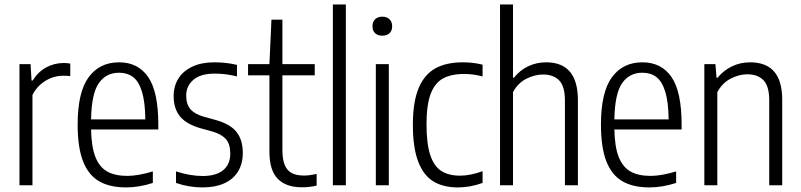

<svg xmlns="http://www.w3.org/2000/svg" viewBox="-20 -828 3578 858"><path d="M67 -541.5H116.5L121 -468H126Q150 -507 186.5 -526.8Q223 -546.5 265 -546.5Q276.5 -546.5 294 -544V-488Q283 -489.5 262 -489.5Q220.5 -489.5 183 -466.8Q145.5 -444 125 -403.5V0H67Z M687.5 -249.5H387Q388.5 -171.5 406.5 -126.2Q424.5 -81 459.2 -61.5Q494 -42 549 -42Q596.5 -42 663 -62V-10.5Q601 9.5 543.5 9.5Q470 9.5 422.5 -18.2Q375 -46 351 -107.5Q327 -169 327 -271Q327 -416 376 -482.8Q425 -549.5 512 -549.5Q597 -549.5 642.2 -483.8Q687.5 -418 687.5 -270.5ZM387 -294.5H629.5Q628.5 -373.5 614 -419.5Q599.5 -465.5 574 -484.2Q548.5 -503 512 -503Q454 -503 421.5 -456.2Q389 -409.5 387 -294.5Z M766.5 -10.5V-62Q831 -41.5 885.5 -41.5Q945.5 -41.5 977.2 -67.5Q1009 -93.5 1009 -142Q1009 -184 989.5 -206.2Q970 -228.5 928.5 -240.5L877.5 -254.5Q812.5 -273 784.2 -308Q756 -343 756 -399Q756 -443 777.2 -477Q798.5 -511 839.5 -530.2Q880.5 -549.5 937.5 -549.5Q991.5 -549.5 1039 -538V-486.5Q1012 -493 988.8 -496Q965.5 -499 939 -499Q876 -499 844 -471.2Q812 -443.5 812 -400.5Q812 -362.5 831 -340.2Q850 -318 890.5 -306.5L941.5 -292.5Q1009 -274 1037 -238.2Q1065 -202.5 1065 -144.5Q1065 -96.5 1043.8 -61.8Q1022.5 -27 982.2 -8.8Q942 9.5 886 9.5Q823.5 9.5 766.5 -10.5Z M1395 -51V1.5Q1363.5 9 1329 9Q1258.5 9 1221.2 -29Q1184 -67 1184 -150V-491.5H1088.5V-541.5H1184L1193 -740H1242V-541.5H1386.5V-491.5H1242V-158.5Q1242 -115.5 1252.5 -90.5Q1263 -65.5 1284 -54.5Q1305 -43.5 1339 -43.5Q1362.5 -43.5 1395 -51Z M1467.5 0V-808H1525.5V0Z M1659.5 0V-541.5H1717.5V0ZM1644.5 -710.5Q1644.5 -730 1656.2 -741.8Q1668 -753.5 1688.5 -753.5Q1709 -753.5 1720.8 -741.8Q1732.5 -730 1732.5 -710.5Q1732.5 -691 1720.8 -679.8Q1709 -668.5 1688.5 -668.5Q1668 -668.5 1656.2 -679.8Q1644.5 -691 1644.5 -710.5Z M1825 -270.5Q1825 -372 1850.5 -433.5Q1876 -495 1925 -522.2Q1974 -549.5 2048 -549.5Q2095 -549.5 2136.5 -539V-486.5Q2094 -497.5 2055.5 -497.5Q1995.5 -497.5 1959 -477Q1922.5 -456.5 1904.2 -407.5Q1886 -358.5 1886 -273Q1886 -186 1902.5 -135.8Q1919 -85.5 1951.8 -64.2Q1984.5 -43 2036 -43Q2081.5 -43 2136.5 -63V-10.5Q2081.5 9.5 2026 9.5Q1959.5 9.5 1915.2 -18.2Q1871 -46 1848 -108Q1825 -170 1825 -270.5Z M2214.5 -808H2272.5V-480.5H2276.5Q2304 -515 2341 -532.2Q2378 -549.5 2420.5 -549.5Q2562.5 -549.5 2562.5 -380.5V0H2504.5V-379.5Q2504.5 -442 2479 -468.5Q2453.5 -495 2406.5 -495Q2369.5 -495 2332.2 -476.2Q2295 -457.5 2272.5 -416.5V0H2214.5Z M3026 -249.5H2725.5Q2727 -171.5 2745 -126.2Q2763 -81 2797.8 -61.5Q2832.5 -42 2887.5 -42Q2935 -42 3001.5 -62V-10.5Q2939.5 9.5 2882 9.5Q2808.5 9.5 2761 -18.2Q2713.5 -46 2689.5 -107.5Q2665.5 -169 2665.5 -271Q2665.5 -416 2714.5 -482.8Q2763.5 -549.5 2850.5 -549.5Q2935.5 -549.5 2980.8 -483.8Q3026 -418 3026 -270.5ZM2725.5 -294.5H2968Q2967 -373.5 2952.5 -419.5Q2938 -465.5 2912.5 -484.2Q2887 -503 2850.5 -503Q2792.5 -503 2760 -456.2Q2727.5 -409.5 2725.5 -294.5Z M3127.5 -541.5H3177L3182 -480.5H3186.5Q3213.5 -513.5 3251 -531.5Q3288.5 -549.5 3332 -549.5Q3475.5 -549.5 3475.5 -383V0H3417.5V-380Q3417.5 -442.5 3392 -469.2Q3366.5 -496 3319.5 -496Q3283 -496 3245.5 -476.8Q3208 -457.5 3185.5 -416.5V0H3127.5Z"/></svg>

Font: Encode Sans Condensed Light
Style: Regular
Weight: 300
Width: 3
Designer: Multiple Designers
Foundry: Impallari Type
Version: Version 2.000